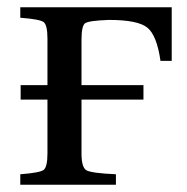

<svg xmlns="http://www.w3.org/2000/svg" viewBox="-20 -510 516 530"><path d="M36 0V-29Q90 -33 100.5 -41Q111 -49 111 -87V-235H37V-275H111V-403Q111 -441 100.5 -449Q90 -457 36 -461V-490H454V-342H423Q413 -412 387 -433.5Q361 -455 281 -455H280Q224 -453 214.5 -445.5Q205 -438 205 -400V-275H376V-235H205V-86Q205 -48 218.5 -40Q232 -32 300 -29V0Z"/></svg>

Font: Heuristica
Style: Regular
Weight: 400
Version: Version 1.0.1 ; ttfautohint (v1.4.1)